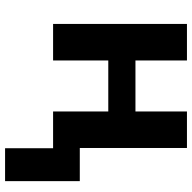

<svg xmlns="http://www.w3.org/2000/svg" viewBox="-20 -566 782 783"><g transform="rotate(90 371.5 -175.0)"><path d="M227.1 -545.9V-335.9H435.1V-545.9H584V-108.9H719.2V195.8H585V0H435.1V-225.1H227.1V0H78.1V-545.9ZM662.1 0Z"/></g></svg>

Font: Zoram GWebM
Style: Bold
Weight: 700
Foundry: Ascender Corporation
Version: Version 1.000